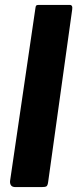

<svg xmlns="http://www.w3.org/2000/svg" viewBox="-20 -762 315 782"><path d="M176 -20Q174 -6 169 -3Q164 0 149 0H43Q30 0 25 -7Q20 -14 21 -25L124 -727Q125 -737 127.5 -739.5Q130 -742 138 -742H264Q277 -742 274 -723Z"/></svg>

Font: Libre Franklin Thin
Style: Bold Italic
Weight: 700
Italic angle: -8°
Version: Version 3.000